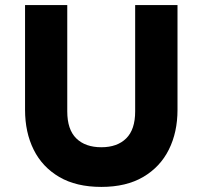

<svg xmlns="http://www.w3.org/2000/svg" viewBox="-20 -720 796 755"><path d="M378.5 15Q280 15 213.2 -24Q146.5 -63 112.5 -131.2Q78.5 -199.5 78.5 -288V-700H244.5V-282Q244.5 -210.5 280 -175.8Q315.5 -141 378.5 -141Q441 -141 476.2 -175.8Q511.5 -210.5 511.5 -282V-700H678V-288Q678 -200 644 -131.8Q610 -63.5 543.2 -24.2Q476.5 15 378.5 15Z"/></svg>

Font: Geologica Thin Roman
Style: Bold
Weight: 700
Version: Version 1.010;gftools[0.9.28]